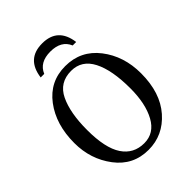

<svg xmlns="http://www.w3.org/2000/svg" viewBox="-268 -1086 1231 1231"><g transform="rotate(-45 347.5 -470.0)"><path d="M342.3 12.7Q203.6 12.7 119.9 -97.9Q36.1 -208.5 36.1 -355.5Q36.1 -522.9 120.1 -634.3Q204.1 -745.6 343.3 -745.6Q484.4 -745.6 569.8 -635Q655.3 -524.4 655.3 -369.1Q655.3 -192.9 564.9 -90.1Q474.6 12.7 342.3 12.7ZM353 -37.1Q443.8 -37.1 491.2 -123.8Q538.6 -210.4 538.6 -349.1Q538.6 -514.6 491.7 -606Q444.8 -697.3 349.1 -697.3Q242.7 -697.3 198 -604.2Q153.3 -511.2 153.3 -356.4Q153.3 -192.4 205.3 -114.7Q257.3 -37.1 353 -37.1ZM342.3 -953.1Q483.4 -953.1 502.9 -805.2H471.2Q440.4 -878.9 342.3 -878.9Q244.1 -878.9 213.4 -805.2H181.2Q200.7 -953.1 342.3 -953.1Z"/></g></svg>

Font: Munson
Style: Regular
Weight: 400
Designer: Paul James MIller
Foundry: High-Logic / Made with FontCreator
Version: Version 2.10;May 5, 2019;FontCreator 11.5.0.2430 64-bit